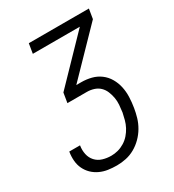

<svg xmlns="http://www.w3.org/2000/svg" viewBox="-178 -838 855 941"><g transform="rotate(-30 250.0 -367.5)"><path d="M206 0Q181 0 157 -3.5Q133 -7 111.5 -17Q90 -27 73.5 -43Q57 -59 47 -80Q37 -101 35 -125.5Q33 -150 37 -174V-176H98V-175Q94 -150 99 -126.5Q104 -103 119.5 -86Q135 -69 158 -62Q181 -55 206 -55Q225 -55 244 -60Q263 -65 281 -76Q299 -87 312.5 -102.5Q326 -118 335.5 -136Q345 -154 350 -173Q355 -192 359 -211Q362 -232 363.5 -252.5Q365 -273 361.5 -292.5Q358 -312 350.5 -330Q343 -348 329.5 -361Q316 -374 297 -380Q278 -386 258 -386H148L157 -441L388 -680H122L131 -735H471L462 -680L230 -441H258Q287 -441 314.5 -434Q342 -427 364 -410.5Q386 -394 400 -370Q414 -346 420 -318.5Q426 -291 425 -261.5Q424 -232 419 -202Q415 -177 407.5 -151.5Q400 -126 386 -102Q372 -78 352 -58Q332 -38 308 -24.5Q284 -11 258 -5.5Q232 0 206 0Z"/></g></svg>

Font: Iosevka SS18 Light
Style: Italic
Weight: 300
Italic angle: -9°
Monospace: yes
Designer: Belleve Invis
Foundry: Belleve Invis
Version: Version 25.1.1; ttfautohint (v1.8.4)